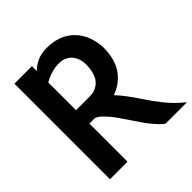

<svg xmlns="http://www.w3.org/2000/svg" viewBox="-205 -939 1094 1094"><g transform="rotate(-45 341.5 -392.0)"><path d="M204.1 0H63V-770H204.1V-730Q220.7 -749.5 254.4 -766.8Q288.1 -784.2 336.9 -784.2Q439.5 -784.2 500.7 -723.6Q562 -663.1 567.9 -557.1Q567.4 -506.3 555.4 -465.8Q543.5 -425.3 521.7 -397.7Q500 -370.1 474.4 -352.3Q448.7 -334.5 417 -323.2Q458.5 -280.3 516.1 -192.9Q536.1 -162.6 550 -143.6Q564 -124.5 585.2 -97.7Q606.4 -70.8 630.6 -46.9Q654.8 -22.9 683.1 0H509.8Q487.3 -17.1 464.4 -43.7Q441.4 -70.3 430.9 -85.4Q420.4 -100.6 394 -139.2Q373.5 -169.4 368.2 -177.5Q362.8 -185.5 345 -211.2Q327.1 -236.8 318.6 -246.6Q310.1 -256.3 295.7 -272.2Q281.2 -288.1 270 -295.7Q258.8 -303.2 248 -307.1H204.1ZM316.9 -415Q332.5 -415 346.9 -418.7Q361.3 -422.4 376.7 -432.1Q392.1 -441.9 403.3 -457.3Q414.6 -472.7 421.6 -498.3Q428.7 -523.9 429.2 -557.1Q429.2 -609.9 400.6 -641.4Q372.1 -672.9 324.2 -672.9Q263.2 -672.9 204.1 -638.2V-415Z"/></g></svg>

Font: Junction Bold
Style: Bold
Weight: 700
Designer: Caroline Hadilaksono
Foundry: Caroline Hadilaksono
Version: Version 001.001